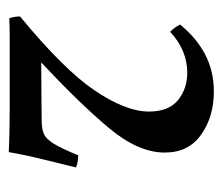

<svg xmlns="http://www.w3.org/2000/svg" viewBox="-54 -774 495 426"><g transform="rotate(90 193.0 -560.5)"><path d="M317 -333Q274 -335 223 -335Q172 -335 130 -335Q90 -335 62.5 -335Q35 -335 20 -334Q16 -346 16 -358Q134 -455 180.5 -524Q227 -593 227 -644Q227 -688 201.5 -708.5Q176 -729 141 -729Q91 -729 50 -691Q45 -696 41 -701.5Q37 -707 34 -713Q63 -749 100 -768.5Q137 -788 183 -788Q238 -788 278 -760Q318 -732 318 -679Q318 -620 263 -554.5Q208 -489 118 -405Q165 -405 202.5 -405.5Q240 -406 247 -406Q266 -406 277 -411Q288 -416 298.5 -433Q309 -450 324 -487Q329 -487 337 -486Q345 -485 351 -482Q342 -445 332.5 -406.5Q323 -368 317 -333Z"/></g></svg>

Font: Tiro Bangla
Style: Regular
Weight: 400
Designer: Bangla: John Hudson & Fiona Ross. Latin: John Hudson.
Foundry: Tiro Typeworks Ltd.
Version: Version 1.60